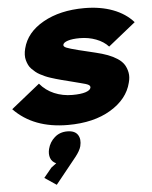

<svg xmlns="http://www.w3.org/2000/svg" viewBox="-63 -691 862 1086"><g transform="rotate(-5 368.0 -148.0)"><path d="M366.2 137.2Q359.4 162.6 333 195.8L214.8 342.8L147.9 297.9L192.9 243.2L222.2 221.2Q197.8 210.4 189.9 187.7Q182.1 165 189 137.2Q198.7 98.6 228 72.8Q257.3 46.9 299.8 46.9Q342.8 46.9 359.4 72.3Q376 97.7 366.2 137.2ZM670.9 -196.8Q648.4 -105.5 551.3 -47.1Q454.1 11.2 308.1 11.2Q112.8 11.2 1 -105L164.1 -235.8Q196.8 -196.3 244.6 -176Q292.5 -155.8 347.2 -155.8Q395 -155.8 421.6 -164.3Q448.2 -172.9 452.1 -187Q454.6 -197.8 443.6 -204.3Q432.6 -210.9 397 -219.2Q392.6 -220.2 345.9 -232.4Q299.3 -244.6 292 -246.1Q275.4 -250.5 262 -254.4Q248.5 -258.3 231.9 -263.7Q215.3 -269 202.1 -274.9Q189 -280.8 174.6 -288.3Q160.2 -295.9 149.4 -304.9Q138.7 -314 128.4 -324.2Q118.2 -334.5 112.1 -347.2Q106 -359.9 102.1 -374Q98.1 -388.2 98.6 -405.3Q99.1 -422.4 104 -440.9Q126.5 -531.2 222.7 -585.2Q318.8 -639.2 456.1 -639.2Q547.4 -639.2 618.7 -612.3Q689.9 -585.4 733.9 -535.2L578.1 -410.2Q551.8 -439.5 508.8 -455.8Q465.8 -472.2 416 -472.2Q374 -472.2 348.9 -464.1Q323.7 -456.1 320.8 -442.9Q318.8 -432.6 336.7 -425.3Q354.5 -418 402.8 -405.8L498 -382.8Q537.1 -373.5 566.9 -362.3Q596.7 -351.1 620.8 -335.2Q645 -319.3 657.5 -299.6Q669.9 -279.8 674.8 -253.9Q679.7 -228 670.9 -196.8Z"/></g></svg>

Font: Sinkin Sans 900 X Black Italic
Style: Regular
Weight: 950
Italic angle: -112°
Designer: Keith Bates
Foundry: K-Type
Version: Sinkin Sans (version 1.0)  by Keith Bates   •   © 2014   www